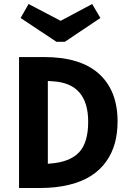

<svg xmlns="http://www.w3.org/2000/svg" viewBox="-20 -940 654 960"><path d="M481.9 -850.1 304.2 -731H262.2L83 -850.1L123 -919.9L283.2 -835.9L440.9 -919.9ZM75.2 -654.8H199.2Q382.8 -654.8 475.3 -570.6Q567.9 -486.3 567.9 -333Q567.9 -273.9 554.2 -223.9Q540.5 -173.8 510.7 -132.1Q481 -90.3 436 -61.3Q391.1 -32.2 325.9 -16.1Q260.7 0 179.2 0H75.2ZM247.1 -533.2 219.2 -535.2V-121.1L230 -122.1Q329.1 -129.4 375 -178Q420.9 -226.6 420.9 -331.1Q420.9 -522 247.1 -533.2Z"/></svg>

Font: IntelOne Mono Bold
Style: Regular
Weight: 700
Designer: Fred Shallcrass
Foundry: Frere-Jones Type LLC
Version: Version 1.200;hotconv 1.1.0;makeotfexe 2.6.0;FJTRelease1.2